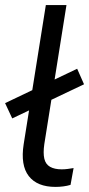

<svg xmlns="http://www.w3.org/2000/svg" viewBox="-31 -725 350 754"><path d="M187 9Q115 9 82 -33.5Q49 -76 62 -159L149 -705H230L143 -159Q138 -124 143 -102Q148 -80 165.5 -70Q183 -60 211 -60Q223 -60 234.5 -61.5Q246 -63 258 -65L246 1Q233 5 217.5 7Q202 9 187 9ZM17 -260 -11 -320 272 -455 299 -394Z"/></svg>

Font: Nunito Sans 12pt ExtraLight 12pt
Style: Italic
Weight: 400
Italic angle: -9°
Version: Version 3.101;gftools[0.9.27]